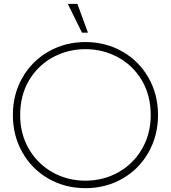

<svg xmlns="http://www.w3.org/2000/svg" viewBox="-20 -966 890 1000"><path d="M85 -366Q85 -269 130 -191Q175 -113 253 -69Q331 -25 425 -25Q519 -25 597 -69Q675 -113 720 -191Q765 -269 765 -366Q765 -470 718.5 -548Q672 -626 594 -668Q516 -710 425 -710Q334 -710 256 -668Q178 -626 131.5 -548Q85 -470 85 -366ZM47 -367Q47 -475 97 -562Q147 -649 233.5 -698Q320 -747 425 -747Q530 -747 616.5 -698Q703 -649 753 -562Q803 -475 803 -367Q803 -260 753.5 -172.5Q704 -85 617.5 -35.5Q531 14 425 14Q319 14 232.5 -35.5Q146 -85 96.5 -172.5Q47 -260 47 -367ZM438 -796H407L333 -946H383Z"/></svg>

Font: Kreadon
Style: Regular
Weight: 400
Designer: kohakuno
Foundry: StudioGnu
Version: Version 1.000;Glyphs 3.1.2 (3151)